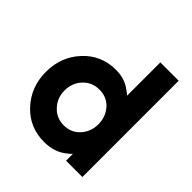

<svg xmlns="http://www.w3.org/2000/svg" viewBox="-192 -838 987 987"><g transform="rotate(45 302.0 -344.0)"><path d="M291 -380Q237.3 -380 202.3 -342.7Q166.7 -304.7 166.7 -250Q166.7 -195.7 202.3 -158Q237.3 -120 291 -120Q344 -120 378.7 -158Q395.3 -176.3 404.2 -199.7Q413 -223 413 -250Q413 -278 404.2 -300.8Q395.3 -323.7 378.7 -342.7Q344 -380 291 -380ZM279.7 -512Q345.3 -512 391 -475.3Q397.3 -471.7 402.5 -467.3Q407.7 -463 413 -458.3V-700H546.3V0H427.7V-50.3Q423 -45 418.2 -40.3Q413.3 -35.7 407.7 -32Q357.3 12 279.7 12Q172.7 12 102.3 -64Q31.3 -140.3 31.3 -250Q31.3 -360 102.3 -436Q172.7 -512 279.7 -512Z"/></g></svg>

Font: Unageo Variable
Style: Regular
Weight: 300
Designer: Richard Sepsi
Foundry: Richard Sepsi
Version: Version 2.200